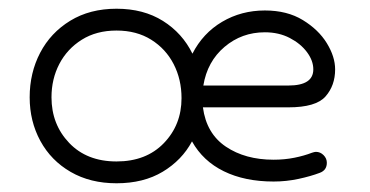

<svg xmlns="http://www.w3.org/2000/svg" viewBox="-20 -416 847 440"><path d="M607 0Q541 0 493 -23.5Q445 -47 420 -92Q397 -49 353 -22.5Q309 4 247 4Q187 4 142 -22Q97 -48 72.5 -93Q48 -138 48 -193Q48 -249 72 -295Q96 -341 141 -368.5Q186 -396 247 -396Q309 -396 353.5 -368Q398 -340 421 -293Q445 -340 489 -366Q533 -392 587 -392Q638 -392 674 -370Q710 -348 729 -317Q748 -286 748 -257Q748 -220 726 -195Q704 -170 641 -170H445Q453 -110 497.5 -80Q542 -50 607 -50Q632 -50 654.5 -54.5Q677 -59 695 -66Q701 -68 704 -68Q714 -68 721.5 -60.5Q729 -53 729 -43Q729 -26 713 -20Q692 -12 664 -6Q636 0 607 0ZM247 -346Q201 -346 167.5 -325Q134 -304 116 -269.5Q98 -235 98 -193Q98 -131 138.5 -88.5Q179 -46 247 -46Q315 -46 355.5 -88Q396 -130 396 -191Q396 -234 378 -269Q360 -304 326.5 -325Q293 -346 247 -346ZM587 -342Q534 -342 494.5 -308.5Q455 -275 446 -220H641Q698 -220 698 -257Q698 -277 683.5 -296.5Q669 -316 644 -329Q619 -342 587 -342Z"/></svg>

Font: Hubballi
Style: Regular
Weight: 400
Designer: Erin McLaughlin
Version: Version 1.000; ttfautohint (v1.8.3)